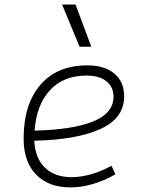

<svg xmlns="http://www.w3.org/2000/svg" viewBox="-20 -815 626 845"><path d="M294.9 -35.2Q335.4 -35.2 381.6 -48.3Q427.7 -61.5 470.7 -85.4L487.8 -47.9Q441.9 -21 390.1 -5.6Q338.4 9.8 290.5 9.8Q193.4 9.8 138.7 -46.9Q84 -103.5 84 -204.6Q84 -356.4 158 -441.9Q231.9 -527.3 363.8 -527.3Q440.4 -527.3 483.4 -491.2Q526.4 -455.1 526.4 -390.6Q526.4 -294.9 422.1 -247.3Q317.9 -199.7 130.9 -195.8Q134.3 -120.1 177.2 -77.6Q220.2 -35.2 294.9 -35.2ZM132.3 -240.2Q300.3 -244.1 389.9 -280.5Q479.5 -316.9 479.5 -389.2Q479.5 -432.6 448.2 -457.5Q417 -482.4 359.9 -482.4Q259.8 -482.4 200.2 -418.5Q140.6 -354.5 132.3 -240.2ZM330.1 -609.4 253.4 -794.9H312.5L381.8 -609.4Z"/></svg>

Font: Cascadia Code ExtraLight
Style: Italic
Weight: 200
Italic angle: -10°
Monospace: yes
Designer: Aaron Bell
Foundry: Saja Typeworks
Version: Version 2404.023; ttfautohint (v1.8.4)